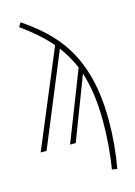

<svg xmlns="http://www.w3.org/2000/svg" viewBox="-139 -815 767 1090"><g transform="rotate(-15 245.0 -270.0)"><path d="M95.2 -743.2Q213.9 -663.6 286.6 -574.2Q359.4 -484.9 397.2 -362.5Q435.1 -240.2 435.1 -77.1Q435.1 64.9 410.2 203.1L379.9 198.2Q401.9 59.6 401.9 -77.1Q401.9 -249.5 361.8 -370.1L220.2 0H187L347.2 -410.2Q318.8 -478 272 -541L48.8 0H14.2L251 -566.9Q187.5 -642.1 80.1 -719.2Z"/></g></svg>

Font: Fira Sans Compressed UltraLight
Style: Regular
Weight: 200
Width: 1
Designer: Carrois Corporate & Edenspiekermann AG
Foundry: Carrois Corporate GbR & Edenspiekermann AG
Version: Version 4.203;PS 004.203;hotconv 1.0.88;makeotf.lib2.5.64775